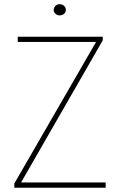

<svg xmlns="http://www.w3.org/2000/svg" viewBox="-20 -884 566 904"><path d="M477.5 -24.9V0H56.6V-24.9ZM463.9 -694.3 64.9 0H47.4V-20L446.3 -710.9H463.9ZM452.6 -710.9V-686.5H63.5V-710.9ZM232.9 -836.9Q232.9 -848.6 241.2 -856.4Q249.5 -864.3 260.7 -864.3Q273.4 -864.3 281.7 -856.4Q290 -848.6 290 -836.9Q290 -826.7 281.7 -819.1Q273.4 -811.5 260.7 -811.5Q249.5 -811.5 241.2 -819.1Q232.9 -826.7 232.9 -836.9Z"/></svg>

Font: Roboto Condensed Thin
Style: Regular
Weight: 250
Width: 3
Designer: Christian Robertson
Foundry: Google
Version: Version 3.009; 2024